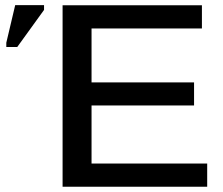

<svg xmlns="http://www.w3.org/2000/svg" viewBox="-20 -708 847 728"><path d="M765.6 -87.9V0H217.3V-688H745.6V-600.1H327.1V-395.5H715.8V-308.1H327.1V-87.9ZM147 -670.4 45.4 -529.8H3.9V-545.9L37.6 -688.5H147Z"/></svg>

Font: Arimo Medium
Style: Regular
Weight: 500
Designer: Steve Matteson
Foundry: Monotype Imaging Inc.
Version: Version 1.33